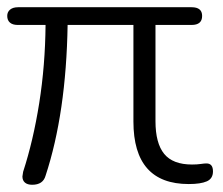

<svg xmlns="http://www.w3.org/2000/svg" viewBox="-22 -505 616 531"><path d="M40 -17 42 -30Q70 -116 86.5 -220Q103 -324 104 -436H27Q13 -436 5.5 -442.5Q-2 -449 -2 -461Q-2 -472 6 -478.5Q14 -485 28 -485H508Q537 -485 537 -461Q537 -436 508 -436H408V-170Q408 -109 432 -79.5Q456 -50 509 -50Q523 -50 533 -51.5Q543 -53 549 -53Q567 -53 567 -31Q567 -11 550 -3.5Q533 4 500 4Q347 4 347 -169V-436H165Q161 -192 104 -19Q97 6 67 6Q54 6 47 0Q40 -6 40 -17Z"/></svg>

Font: SN Pro Light
Style: Regular
Weight: 300
Designer: Tobias Whetton
Foundry: Supernotes
Version: Version 1.002